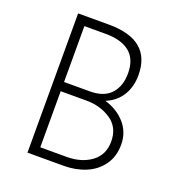

<svg xmlns="http://www.w3.org/2000/svg" viewBox="-129 -815 849 920"><g transform="rotate(20 295.0 -355.0)"><path d="M522 -189Q522 -128 491 -85Q460 -42 409 -21Q358 0 298 0H113V-710H270Q486 -710 486 -530Q486 -471 458.5 -426.5Q431 -382 379 -361Q443 -342 482.5 -297Q522 -252 522 -189ZM162 -378H293Q365 -378 400.5 -417Q436 -456 436 -521Q436 -594 393 -628.5Q350 -663 272 -663H162ZM472 -187Q472 -259 418.5 -295Q365 -331 293 -331H162V-45H296Q372 -45 422 -82Q472 -119 472 -187Z"/></g></svg>

Font: Josefin Sans Light
Style: Regular
Weight: 300
Designer: Santiago Orozco
Foundry: Typemade
Version: Version 2.000